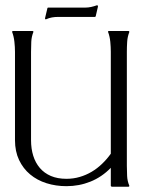

<svg xmlns="http://www.w3.org/2000/svg" viewBox="-20 -705 540 725"><path d="M231 -2Q190.9 -2 155.5 -13.2Q120.1 -24.4 93.8 -46.4Q67.4 -68.4 52 -100.8Q36.6 -133.3 36.6 -175.8V-509.3Q36.6 -526.9 34.4 -547.1Q32.2 -567.4 25.9 -584V-586.9Q26.4 -586.9 27.6 -587.4Q28.8 -587.9 29.3 -587.9H103.5L105 -586.9H106V-584Q99.1 -566.9 98.1 -547.4Q97.2 -527.8 97.2 -509.3V-175.8Q97.2 -143.6 105.5 -116.9Q113.8 -90.3 130.4 -70.8Q147 -51.3 172.1 -40.5Q197.3 -29.8 231 -29.8Q257.3 -29.8 281.2 -36.9Q305.2 -43.9 326.2 -56.4Q347.2 -68.8 365.2 -86.2Q383.3 -103.5 398.4 -124.5V-509.3Q398.4 -526.9 396.5 -547.1Q394.5 -567.4 388.2 -584V-586.9L390.1 -587.9H465.8L467.8 -586.9L468.3 -584Q461.4 -566.4 460.2 -547.1Q459 -527.8 459 -509.3V-78.6Q459 -60.1 460 -40.5Q460.9 -21 468.3 -3.9L467.8 -1L465.8 0H401.4L398.4 -2.9V-71.3Q364.7 -36.6 321.8 -19.3Q278.8 -2 231 -2ZM154.3 -632.3H150.9L149.9 -635.7L159.2 -674.8L161.1 -676.3H301.3Q313 -676.3 324 -678.7Q335 -681.2 346.2 -685.1L349.1 -684.6V-682.6L350.1 -681.2L341.3 -643.1L338.9 -641.1H198.7Q187.5 -641.1 176.3 -639.2Q165 -637.2 154.3 -632.3Z"/></svg>

Font: CAT Linz
Style: Regular
Weight: 400
Designer: Peter Wiegel
Foundry: Peter Wiegel
Version: Version 1.08